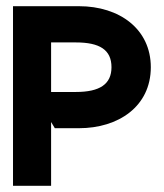

<svg xmlns="http://www.w3.org/2000/svg" viewBox="-20 -600 528 620"><path d="M22 0H145V-206L157 -186H235C362 -186 467 -256 467 -383C467 -506 366 -580 235 -580H22ZM145 -303V-463H225C302 -463 340 -439 340 -383C340 -328 302 -303 225 -303Z"/></svg>

Font: Charger EcoBlack
Style: Black
Weight: 1000
Designer: Jasper
Foundry: Cannot Into Space Fonts
Version: Version 1.1